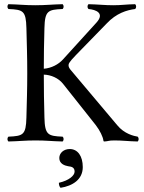

<svg xmlns="http://www.w3.org/2000/svg" viewBox="-20 -670 686 916"><path d="M312.9 41C283.9 41 262.9 60 262.9 84C262.9 111 287.9 120 304.9 123C322.9 125 335.9 129 335.9 149C335.9 167 309.9 191 260.9 202C260.9 211 262.9 220 268.9 226C325.9 217 374.9 187 374.9 127C374.9 75 350.9 41 312.9 41ZM192 -109C190 -189 189 -235 189 -314C224 -313 259 -297 280 -271L437 -73C457 -47 471 -17 473 -1C473 2 474 5 478 5C498 4 496 0 526 0C565 0 590 4 637 5C643 -1 643 -12 637 -18C619 -21 573 -31 539 -73L320 -333C312 -342 307 -350 307 -358C307 -365 308 -372 342 -407L489 -558C535 -607 585 -622 625 -627C631 -633 631 -644 625 -650C578 -649 560 -645 520 -645C480 -645 449 -649 402 -650C396 -644 396 -633 402 -627C438 -624 481 -607 440 -562L280 -386C259 -363 226 -345 189 -342C189 -412 190 -460 192 -536C194 -619 209 -624 279 -627C285 -633 285 -644 279 -650C230 -649 199 -645 148 -645C98 -645 70 -649 20 -650C14 -644 14 -633 20 -627C90 -624 104 -619 106 -536C108 -453 110 -404 110 -321C110 -238 108 -192 106 -109C104 -26 90 -21 20 -18C14 -12 14 -1 20 5C69 4 99 0 150 0C200 0 229 4 279 5C285 -1 285 -12 279 -18C209 -21 194 -26 192 -109Z"/></svg>

Font: Libertinus Serif Display
Style: Regular
Weight: 400
Designer: Philipp H. Poll
Foundry: Khaled Hosny
Version: Version 6.1